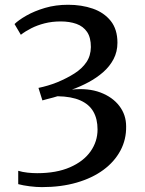

<svg xmlns="http://www.w3.org/2000/svg" viewBox="-20 -771 609 806"><path d="M156 14.5Q132.5 14.5 104.5 11Q76.5 7.5 56.5 2V-54Q74.5 -48.5 96 -46.2Q117.5 -44 136 -44Q217 -44 273.8 -68.8Q330.5 -93.5 360 -135.2Q389.5 -177 389.5 -227.5Q389.5 -271.5 372 -302.2Q354.5 -333 317.2 -349.5Q280 -366 221.5 -367Q216.5 -365 203 -361.5Q189.5 -358 176 -354.5Q162.5 -351 158 -349.5L141.5 -402Q161 -406 181.2 -412Q201.5 -418 220 -425.5Q261 -442.5 292.8 -462.8Q324.5 -483 342.8 -510Q361 -537 361.5 -573.5Q361.5 -613.5 345.5 -637Q329.5 -660.5 300.8 -670.8Q272 -681 235 -681Q198.5 -681 167.2 -673Q136 -665 111 -652.2Q86 -639.5 67.5 -625L41 -670Q57.5 -686.5 90.8 -705.5Q124 -724.5 168.8 -737.8Q213.5 -751 266 -751Q322.5 -751 369.5 -734.8Q416.5 -718.5 444.8 -683.2Q473 -648 473 -591.5Q473 -554 456.8 -523Q440.5 -492 413 -468Q385.5 -444 351.5 -425.8Q317.5 -407.5 282 -395Q350.5 -402 401.5 -382.8Q452.5 -363.5 481 -326.2Q509.5 -289 509.5 -240.5Q510.5 -185.5 485.5 -138.8Q460.5 -92 414 -57.8Q367.5 -23.5 302 -4.5Q236.5 14.5 156 14.5Z"/></svg>

Font: Merriweather 24pt
Style: Regular
Weight: 400
Designer: Eben Sorkin
Foundry: Eben Sorkin
Version: Version 2.100